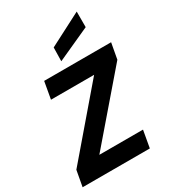

<svg xmlns="http://www.w3.org/2000/svg" viewBox="-230 -1091 1076 1207"><g transform="rotate(-30 308.0 -487.5)"><path d="M5 0 26 -115 421 -576H108L130 -700H616L595 -585L198 -124H515L493 0ZM285 -753 287 -852 525 -975V-862Z"/></g></svg>

Font: DM Sans 16pt Black
Style: Italic
Weight: 900
Italic angle: -10°
Version: Version 4.004;gftools[0.9.30]